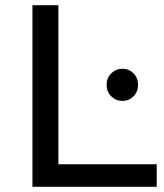

<svg xmlns="http://www.w3.org/2000/svg" viewBox="-20 -720 634 740"><path d="M105 -700H205V-87H584V0H105ZM391 -393Q391 -420 409 -437.5Q427 -455 452 -455Q477 -455 494.5 -437.5Q512 -420 512 -393Q512 -366 494.5 -348.5Q477 -331 452 -331Q427 -331 409 -348.5Q391 -366 391 -393Z"/></svg>

Font: Idrija
Style: Regular
Weight: 500
Designer: Julieta Ulanovsky
Foundry: Julieta Ulanovsky
Version: Version 7.200